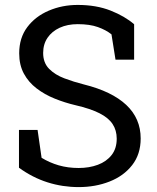

<svg xmlns="http://www.w3.org/2000/svg" viewBox="-20 -741 629 771"><path d="M295.9 10.3Q231 10.3 170.9 -8.8Q110.8 -27.8 56.2 -67.4V-219.2H130.9L147 -107.4Q178.7 -87.9 215.8 -77.1Q252.9 -66.4 295.9 -66.4Q338.4 -66.4 373 -79.3Q407.7 -92.3 428.2 -118.4Q448.7 -144.5 448.7 -184.1Q448.7 -217.8 432.1 -242.9Q415.5 -268.1 379.2 -286.4Q342.8 -304.7 283.7 -318.4Q240.2 -328.6 199.7 -345Q159.2 -361.3 127 -386Q94.7 -410.6 75.9 -445.3Q57.1 -480 57.1 -526.9Q57.1 -588.9 89.6 -632.1Q122.1 -675.3 175.8 -698.2Q229.5 -721.2 292 -721.2Q366.7 -721.2 424.1 -698.5Q481.4 -675.8 518.6 -643.6V-501.5H443.8L427.7 -603Q405.8 -620.6 373 -632.3Q340.3 -644 292 -644Q251 -644 219.7 -629.6Q188.5 -615.2 170.9 -589.4Q153.3 -563.5 153.3 -528.3Q153.3 -488.8 177.2 -464.6Q201.2 -440.4 238.8 -426.3Q276.4 -412.1 316.9 -401.9Q429.2 -374 487.1 -319.6Q544.9 -265.1 544.9 -185.1Q544.9 -121.6 510.7 -77.9Q476.6 -34.2 419.9 -12Q363.3 10.3 295.9 10.3Z"/></svg>

Font: Hanuman
Style: Regular
Weight: 400
Designer: Danh Hong
Foundry: Danh Hong
Version: Version 9.000